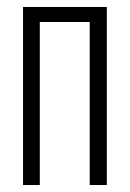

<svg xmlns="http://www.w3.org/2000/svg" viewBox="-20 -530 372 550"><path d="M46 0V-510H286V0H237V-467H94V0Z"/></svg>

Font: Saira Ultra Condensed Light
Style: Regular
Weight: 300
Width: 1
Designer: Hector Gatti with collaboration of the Omnibus-Type team
Foundry: Omnibus-Type
Version: Version 1.001; ttfautohint (v1.8)